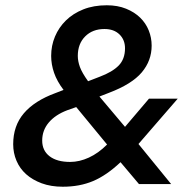

<svg xmlns="http://www.w3.org/2000/svg" viewBox="-20 -698 712 728"><path d="M218 10Q173 10 138 -3Q103 -16 79 -37.5Q55 -59 42.5 -88.5Q30 -118 30 -151Q30 -221 70.5 -268.5Q111 -316 190 -345L221 -357Q196 -390 185 -422Q174 -454 174 -486Q174 -525 188.5 -559.5Q203 -594 230 -620.5Q257 -647 296 -662.5Q335 -678 385 -678Q426 -678 458 -665Q490 -652 511.5 -631Q533 -610 544 -582.5Q555 -555 555 -525Q555 -468 517.5 -423.5Q480 -379 393 -346L357 -332L454 -217L545 -324H654L505 -152L629 0H507L437 -83Q384 -33 333 -11.5Q282 10 218 10ZM246 -84Q281 -84 317 -100.5Q353 -117 386 -150L269 -292L235 -280Q190 -263 165 -233.5Q140 -204 140 -165Q140 -127 168 -105.5Q196 -84 246 -84ZM376 -588Q331 -588 303 -560Q275 -532 275 -486Q275 -466 283 -444Q291 -422 314 -390L358 -407Q406 -425 430 -449.5Q454 -474 454 -515Q454 -547 433 -567.5Q412 -588 376 -588Z"/></svg>

Font: Celebes SemiBold
Style: Italic
Weight: 600
Italic angle: -10°
Designer: Anugrah Pasau
Foundry: Lafontype
Version: Version 1.000; ttfautohint (v1.8.4)